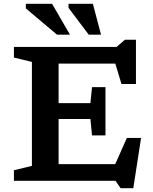

<svg xmlns="http://www.w3.org/2000/svg" viewBox="-20 -955 808 1014"><path d="M53.5 0V-56L148.5 -79V-628L53.5 -651V-707H595.5L639.5 -745H698V-511.5H621.5L589 -619H289.5V-410.5H457.5L466 -495H537V-240H466L457.5 -326.5H289.5V-88H588.5L650 -226.5H725L684 39H617L590 0ZM349.5 -772H281L116.5 -910.5V-935H255ZM513.5 -772H448.5L342 -913.5V-935H470.5Z"/></svg>

Font: Newsreader Caption Medium
Style: Regular
Weight: 500
Designer: Hugues Gentile
Foundry: Production Type
Version: Version 1.001